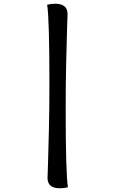

<svg xmlns="http://www.w3.org/2000/svg" viewBox="-20 -757 615 1026"><path d="M244 -302V-319Q244 -654 232 -732Q255 -737 275 -737Q341 -737 341 -682Q341 -677 338.5 -606Q336 -535 333.5 -418.5Q331 -302 331 -186V-169Q331 166 343 244Q320 249 300 249Q234 249 234 194Q234 189 236.5 118Q239 47 241.5 -69.5Q244 -186 244 -302Z"/></svg>

Font: Overlock
Style: Black
Weight: 900
Designer: Dario Muhafara
Foundry: Dario Manuel Muhafara
Version: Version 1.001